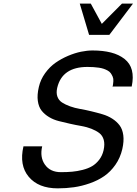

<svg xmlns="http://www.w3.org/2000/svg" viewBox="-20 -1012 745 1047"><path d="M597.2 -540 594.2 -538.1Q597.2 -555.2 598.1 -569.1Q599.1 -583 594.5 -593.8Q589.8 -604.5 584 -612.8Q578.1 -621.1 567.6 -627Q557.1 -632.8 545.9 -636.7Q534.7 -640.6 519.8 -642.8Q504.9 -645 490 -646Q475.1 -647 457 -647Q318.8 -647 292 -533.2Q285.6 -505.4 293 -485.1Q300.3 -464.8 318.4 -453.1Q336.4 -441.4 362.1 -432.1Q387.7 -422.9 417.5 -417.7Q447.3 -412.6 478.5 -405Q509.8 -397.5 538.8 -388.9Q567.9 -380.4 592 -365Q616.2 -349.6 632.1 -328.6Q647.9 -307.6 652.3 -274.9Q656.7 -242.2 647 -199.2Q635.7 -150.9 609.1 -113Q582.5 -75.2 548.1 -51.5Q513.7 -27.8 470 -12.5Q426.3 2.9 383.5 9Q340.8 15.1 294.9 15.1Q189.5 15.1 136.7 -47.9Q84 -110.8 107.9 -213.9H210Q196.3 -154.8 225.1 -114Q253.9 -73.2 312 -73.2Q346.2 -73.2 373.5 -75.7Q400.9 -78.1 430.9 -85.7Q460.9 -93.3 482.4 -106Q503.9 -118.7 521 -140.9Q538.1 -163.1 544.9 -192.9Q552.2 -225.6 545.7 -249.3Q539.1 -272.9 521.5 -286.4Q503.9 -299.8 478.5 -309.8Q453.1 -319.8 423.1 -325Q393.1 -330.1 361.8 -337.2Q330.6 -344.2 301.3 -351.6Q272 -358.9 247.6 -373.5Q223.1 -388.2 207 -408.4Q190.9 -428.7 186.3 -461.4Q181.6 -494.1 191.9 -538.1Q201.2 -578.6 226.1 -613Q251 -647.5 282.7 -669.7Q314.5 -691.9 351.3 -707.5Q388.2 -723.1 421.9 -730Q455.6 -736.8 484.9 -736.8Q541.5 -736.8 585.2 -725.6Q628.9 -714.4 659.2 -690.4Q689.5 -666.5 699.2 -629.2Q709 -591.8 698.2 -540ZM705.1 -992.2 576.2 -821.8H465.8L415 -992.2H475.1L535.2 -881.8L645 -992.2Z"/></svg>

Font: Perun
Style: Italic
Weight: 400
Italic angle: -12°
Foundry: Stefan Peev, Context Ltd
Version: Version 001.000